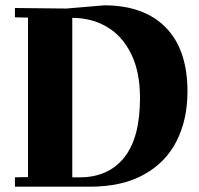

<svg xmlns="http://www.w3.org/2000/svg" viewBox="-20 -700 747 720"><path d="M36 -35 85 -36V-634L36 -635V-670L229 -668L371 -680Q520 -680 601.5 -597Q683 -514 683 -357Q683 -251 642 -170.5Q601 -90 519 -45Q437 0 319 0H36ZM279 -35Q386 -35 445.5 -109Q505 -183 505 -332Q505 -431 471.5 -498.5Q438 -566 380.5 -599.5Q323 -633 251 -633V-35Z"/></svg>

Font: Rakkas
Style: Regular
Weight: 400
Designer: Zeynep Akay
Foundry: Zeynep Akay
Version: Version 2.000